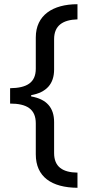

<svg xmlns="http://www.w3.org/2000/svg" viewBox="-20 -734 420 912"><path d="M348 158V86C277 85 237 58 237 -7V-154C237 -222 202 -263 128 -276V-282C201 -295 237 -336 237 -404V-548C237 -613 279 -640 348 -642V-714C231 -714 150 -662 150 -556V-408C150 -341 107 -316 28 -315V-242C107 -242 150 -216 150 -148V-1C150 106 225 157 348 158Z"/></svg>

Font: Noto Sans Miao
Style: Regular
Weight: 400
Designer: Monotype Design Team
Foundry: Monotype Imaging Inc.
Version: Version 2.003